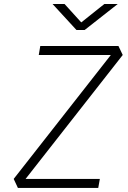

<svg xmlns="http://www.w3.org/2000/svg" viewBox="-20 -918 626 938"><path d="M67.4 0 46.9 -43.9 521.5 -649.4H169.4L176.8 -693.4H558.6L579.6 -649.4L105 -43.9H467.8L460 0ZM353.5 -771.5 236.8 -898.4H295.4L377 -808.6L489.7 -898.4H555.2L393.6 -771.5Z"/></svg>

Font: Cascadia Code NF ExtraLight
Style: Italic
Weight: 200
Italic angle: -10°
Monospace: yes
Designer: Aaron Bell
Foundry: Saja Typeworks
Version: Version 2404.023; ttfautohint (v1.8.4)